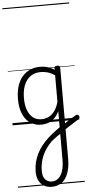

<svg xmlns="http://www.w3.org/2000/svg" viewBox="-94 -1137 813 1782"><g transform="rotate(-5 312.5 -245.5)"><path d="M466 37Q482 27 498 16.5Q514 6 530.5 -4.5Q547 -15 563 -25Q579 -35 594 -43Q604 -48 611.5 -44.5Q619 -41 623 -32.5Q627 -24 624.5 -15.5Q622 -7 612 -1Q597 8 579.5 19Q562 30 543.5 42Q525 54 506.5 65.5Q488 77 472 88ZM313 600Q272 600 241 582Q210 564 193 530Q176 496 176 449Q176 403 186 362Q196 321 214.5 283Q233 245 261 209.5Q289 174 326 140Q344 125 362 110Q380 95 398.5 81.5Q417 68 434 56V-94Q410 -45 380.5 -21.5Q351 2 321.5 9.5Q292 17 265 17Q209 17 165 -12Q121 -41 96 -98Q71 -155 71 -238Q71 -288 80.5 -331Q90 -374 109 -408.5Q128 -443 156 -467.5Q184 -492 220 -505.5Q256 -519 301 -519Q326 -519 347 -515Q368 -511 389.5 -503Q411 -495 434 -480V-496Q434 -506 440.5 -510.5Q447 -515 461 -515Q474 -515 480.5 -510.5Q487 -506 487 -496V352Q487 413 475 459.5Q463 506 440.5 537.5Q418 569 386 584.5Q354 600 313 600ZM319 551Q344 551 365 539Q386 527 401.5 503Q417 479 425.5 443Q434 407 434 359V117Q420 126 405.5 136Q391 146 377 157Q363 168 349 179Q321 207 299.5 237.5Q278 268 263 301.5Q248 335 240.5 371Q233 407 233 446Q233 478 243 501.5Q253 525 272.5 538Q292 551 319 551ZM274 -33Q306 -33 336.5 -46.5Q367 -60 392.5 -92.5Q418 -125 434 -181V-428Q399 -452 367 -461Q335 -470 302 -470Q270 -470 243 -460.5Q216 -451 194.5 -432Q173 -413 158 -385.5Q143 -358 135 -322Q127 -286 127 -242Q127 -180 143.5 -133Q160 -86 193 -59.5Q226 -33 274 -33ZM0 571H622V581H0ZM0 -20H622V0H0ZM0 -505H622V-500H0ZM0 -1091H622V-1081H0Z"/></g></svg>

Font: Playwrite PT Guides
Style: Regular
Weight: 400
Designer: Veronika Burian, José Scaglione
Foundry: TypeTogether
Version: Version 1.003